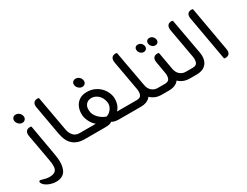

<svg xmlns="http://www.w3.org/2000/svg" viewBox="-78 -1078 2332 1814"><g transform="rotate(-30 1087.5 -171.0)"><path d="M118 -528Q138 -528 155 -514Q172 -500 176 -478Q180 -458 168 -443Q156 -428 136 -428Q115 -428 98.5 -443Q82 -458 78 -478Q74 -500 85.5 -514Q97 -528 118 -528ZM179 4 126 -291Q121 -323 134 -340.5Q147 -358 175 -358H181Q191 -358 192 -350L251 -13Q270 92 242.5 153.5Q215 215 129 214Q103 213 75.5 204.5Q48 196 27 181Q6 166 -3 146Q-7 137 -3.5 131Q0 125 9 125Q13 125 16.5 126Q20 127 23 128Q46 135 64.5 139Q83 143 104 143Q148 142 166 125Q184 108 185.5 77Q187 46 179 4Z M627 0H566Q491 0 443.5 -40Q396 -80 380 -168L323 -488Q317 -521 330 -538.5Q343 -556 371 -556H378Q386 -556 388 -548L456 -169Q464 -127 488.5 -100.5Q513 -74 553 -74H614Z M796 -439Q775 -439 758 -454Q741 -469 737 -489Q733 -511 745 -525Q757 -539 778 -539Q798 -539 815 -525Q832 -511 836 -489Q840 -469 828 -454Q816 -439 796 -439ZM962 -74H1158L1172 0H943Q924 0 903 -3.5Q882 -7 865 -18Q854 -7 834 -3.5Q814 0 794 0H602L589 -74H731Q703 -96 684 -132Q665 -168 661 -201Q656 -247 670.5 -287Q685 -327 719 -352Q753 -377 806 -377Q856 -377 896.5 -356.5Q937 -336 964 -301.5Q991 -267 1001 -226Q1010 -186 999.5 -143Q989 -100 962 -74ZM854 -82Q889 -93 912 -127Q935 -161 927 -201Q918 -249 886 -277.5Q854 -306 815 -306Q775 -306 753 -277.5Q731 -249 739 -201Q743 -174 760.5 -149.5Q778 -125 803 -107.5Q828 -90 854 -82Z M1405 -74H1461L1473 0H1418Q1372 1 1341 -12Q1310 -25 1289 -46Q1255 0 1178 0H1153L1140 -74H1178Q1218 -74 1228.5 -100.5Q1239 -127 1231 -169L1174 -488Q1169 -521 1182 -538.5Q1195 -556 1223 -556H1230Q1237 -556 1239 -548L1308 -168Q1316 -120 1343.5 -97Q1371 -74 1405 -74Z M1500 -479Q1503 -460 1492.5 -447Q1482 -434 1463 -434Q1445 -434 1430 -447Q1415 -460 1412 -479Q1408 -499 1418.5 -511.5Q1429 -524 1447 -524Q1466 -524 1481 -511.5Q1496 -499 1500 -479ZM1590 -434Q1571 -434 1556 -447Q1541 -460 1538 -479Q1534 -499 1544.5 -511.5Q1555 -524 1574 -524Q1592 -524 1606.5 -511.5Q1621 -499 1625 -479Q1629 -460 1618.5 -447Q1608 -434 1590 -434ZM1712 -74H1773L1786 0H1725Q1679 1 1648 -12Q1617 -25 1596 -46Q1562 0 1485 0H1460L1447 -74H1485Q1525 -74 1535.5 -100.5Q1546 -127 1538 -169L1517 -291Q1511 -323 1524 -340.5Q1537 -358 1565 -358H1573Q1580 -358 1583 -350L1615 -168Q1623 -120 1650.5 -97Q1678 -74 1712 -74Z M1788 0H1763L1750 -74H1788Q1828 -74 1838.5 -100.5Q1849 -127 1841 -169L1784 -488Q1779 -521 1792 -538.5Q1805 -556 1833 -556H1840Q1847 -556 1849 -548L1918 -168Q1932 -89 1897 -44.5Q1862 0 1788 0Z M2104 0H2098Q2089 0 2088 -8L2003 -488Q1997 -521 2010 -538.5Q2023 -556 2051 -556H2058Q2066 -556 2068 -548L2153 -68Q2159 -35 2146 -17.5Q2133 0 2104 0Z"/></g></svg>

Font: Zain
Style: Italic
Weight: 400
Italic angle: -10°
Designer: Zain,Boutros
Foundry: Mobile Telecommunications Company (Zain), 2024
Version: Version 1.51; ttfautohint (v1.8.4)